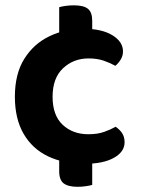

<svg xmlns="http://www.w3.org/2000/svg" viewBox="-20 -600 527 720"><path d="M202 -55.1H325.8V93.5Q317.8 95.8 302.9 98.1Q288 100.5 270.7 100.5Q235.9 100.5 218.9 87.7Q202 74.9 202 42.4ZM325.8 -404.8H202V-573Q210.3 -575.6 225.2 -577.8Q240.2 -580 257.4 -580Q293.3 -580 309.5 -567.2Q325.8 -554.4 325.8 -521.9ZM312.1 -380.9Q256 -380.9 216.6 -344.2Q177.2 -307.4 177.2 -237.3Q177.2 -167.4 215.1 -132Q253 -96.6 311.4 -96.6Q345.5 -96.6 370.5 -105.4Q395.6 -114.3 413.6 -124.7Q429.9 -113.4 438.5 -99.8Q447.2 -86.1 447.2 -66.5Q447.2 -30.6 407 -8.1Q366.8 14.3 297.2 14.3Q219 14.3 160.1 -13.8Q101.1 -42 68.5 -98.3Q35.8 -154.6 35.8 -237.3Q35.8 -322.9 71.1 -379.4Q106.4 -435.8 165.2 -464Q224 -492.2 293.6 -492.2Q361.5 -492.2 401.4 -467.9Q441.2 -443.6 441.2 -407.3Q441.2 -390.7 432.7 -376.8Q424.2 -362.8 412.6 -353.2Q394.2 -363.6 369.4 -372.3Q344.5 -380.9 312.1 -380.9Z"/></svg>

Font: Baloo Tammudu 2
Style: Regular
Weight: 400
Designer: Maithili Shingre, Omkar Shende and Ek Type
Foundry: Ek Type
Version: Version 1.700